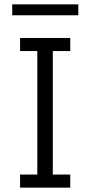

<svg xmlns="http://www.w3.org/2000/svg" viewBox="-20 -860 413 880"><path d="M72 0V-60H151V-626H72V-686H302V-626H222V-60H302V0ZM36 -790V-840H339V-790Z"/></svg>

Font: Chivo Medium ExtraLight
Style: Regular
Weight: 250
Version: Version 2.002